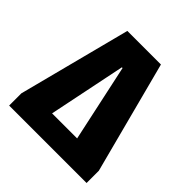

<svg xmlns="http://www.w3.org/2000/svg" viewBox="-183 -826 966 966"><g transform="rotate(45 300.0 -343.0)"><path d="M25 0V-87L180 -686H419L576 -87V0ZM191 -54 125 -125H464L399 -54L295 -537H290Z"/></g></svg>

Font: Chivo Mono ExtraBold
Style: Regular
Weight: 800
Monospace: yes
Designer: Hector Gatti
Foundry: Omnibus-Type
Version: Version 1.008